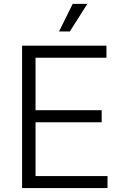

<svg xmlns="http://www.w3.org/2000/svg" viewBox="-20 -961 632 981"><path d="M92.8 0V-727.5H523.9V-666H161.6V-397.9H499.5V-336.4H161.6V-61.5H529.3V0ZM281.7 -800.3 351.6 -941.4H426.3L336.9 -800.3Z"/></svg>

Font: Inter 17pt Light
Style: Regular
Weight: 300
Version: Version 4.001;git-66647c0bb